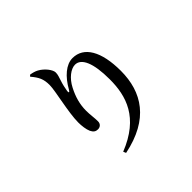

<svg xmlns="http://www.w3.org/2000/svg" viewBox="-199 -1069 1399 1399"><g transform="rotate(-45 500.0 -370.0)"><path d="M260 -808C302 -759 318 -726 318 -665C318 -604 272 -426 272 -324C272 -291 277 -248 289 -222C301 -197 316 -187 339 -187C362 -187 380 -203 380 -228C380 -268 373 -300 373 -344C373 -410 390 -470 422 -532C456 -599 511 -639 553 -639C617 -639 657 -555 657 -384C657 -213 607 -43 353 58L362 79C651 20 758 -153 758 -371C758 -571 691 -686 574 -686C508 -686 442 -629 393 -541C383 -523 375 -524 377 -543C382 -572 388 -601 399 -633C406 -657 414 -674 414 -698C414 -727 376 -776 332 -800C314 -810 291 -816 270 -819Z"/></g></svg>

Font: Noto Serif CJK JP SemiBold
Style: Regular
Weight: 600
Designer: Ryoko NISHIZUKA 西塚涼子 (kana & ideographs); Frank Grießhammer (Latin, Greek & Cyrillic); Wenlong ZHANG 张文龙 (bopomofo); San
Foundry: Adobe
Version: Version 2.001;hotconv 1.1.0;makeotfexe 2.6.0